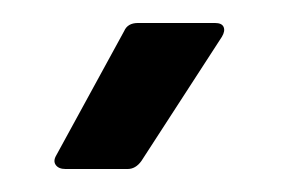

<svg xmlns="http://www.w3.org/2000/svg" viewBox="-20 -720 249 167"><path d="M100 -700H167Q173 -700 174.5 -696.5Q176 -693 173 -688L103 -580Q98 -573 91 -573H37Q31 -573 28.5 -576.5Q26 -580 29 -585L88 -693Q91 -700 100 -700Z"/></svg>

Font: BarlowMedium
Style: Regular
Weight: 500
Designer: Jeremy Tribby
Foundry: Tribby Type
Version: Version 1.422